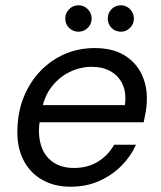

<svg xmlns="http://www.w3.org/2000/svg" viewBox="-20 -695 610 727"><path d="M247 12Q184 12 137.5 -15.5Q91 -43 67 -92.5Q43 -142 46 -209Q48 -274 70.5 -329Q93 -384 132.5 -425.5Q172 -467 224.5 -490Q277 -513 339 -513Q406 -513 450.5 -486Q495 -459 516.5 -413.5Q538 -368 536 -314Q536 -295 532 -272.5Q528 -250 524 -232H111L122 -297H453Q459 -344 444 -376Q429 -408 399 -425Q369 -442 327 -442Q285 -442 245 -423Q205 -404 176 -367Q147 -330 137 -274L132 -246Q122 -190 134.5 -147.5Q147 -105 179.5 -82Q212 -59 260 -59Q312 -59 351 -83Q390 -107 412 -147H495Q474 -101 438 -65.5Q402 -30 354 -9Q306 12 247 12ZM277 -575Q256 -575 241.5 -589.5Q227 -604 227 -625Q227 -645 241.5 -660Q256 -675 277 -675Q298 -675 312.5 -660Q327 -645 327 -625Q327 -604 312.5 -589.5Q298 -575 277 -575ZM438 -575Q416 -575 402 -589.5Q388 -604 388 -625Q388 -645 402 -660Q416 -675 438 -675Q458 -675 472.5 -660Q487 -645 487 -625Q487 -604 472.5 -589.5Q458 -575 438 -575Z"/></svg>

Font: DM Sans 17pt
Style: Italic
Weight: 400
Italic angle: -10°
Version: Version 4.004;gftools[0.9.30]